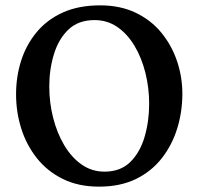

<svg xmlns="http://www.w3.org/2000/svg" viewBox="-20 -688 741 717"><path d="M354 -668Q429 -668 486.5 -640.5Q544 -613 582.5 -566Q621 -519 641 -460Q661 -401 661 -338Q661 -271 642 -209Q623 -147 584.5 -97.5Q546 -48 487.5 -19.5Q429 9 350 9Q273 9 215 -19.5Q157 -48 118 -97Q79 -146 59.5 -207.5Q40 -269 40 -336Q40 -402 59 -461.5Q78 -521 117 -568Q156 -615 215 -641.5Q274 -668 354 -668ZM333 -613Q273 -613 236 -578Q199 -543 181.5 -486Q164 -429 164 -365Q164 -305 178.5 -248Q193 -191 220 -145.5Q247 -100 285 -73.5Q323 -47 370 -47Q430 -47 466.5 -83Q503 -119 520 -177Q537 -235 537 -300Q537 -360 523 -416Q509 -472 482.5 -516.5Q456 -561 418.5 -587Q381 -613 333 -613Z"/></svg>

Font: Ruwudu SemiBold
Style: Regular
Weight: 600
Designer: Becca Hirsbrunner Spalinger
Foundry: SIL International
Version: Version 3.000